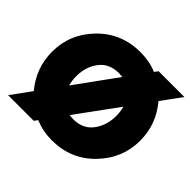

<svg xmlns="http://www.w3.org/2000/svg" viewBox="-171 -907 1105 1105"><g transform="rotate(45 381.5 -354.0)"><path d="M745 -710 656 -588Q743 -485 743 -352Q743 -208 639.5 -101Q536 6 381 6Q309 6 244 -21L229 0H20L108 -121Q22 -224 22 -356Q22 -501 126 -607.5Q230 -714 385 -714Q458 -714 519 -688L535 -710ZM220 -354Q220 -320 229 -288L411 -539Q393 -541 382 -541Q303 -541 261.5 -486Q220 -431 220 -354ZM545 -356Q545 -390 536 -422L352 -170Q367 -167 383 -167Q462 -167 503.5 -223Q545 -279 545 -356Z"/></g></svg>

Font: Raleway-v4020 Black
Style: Regular
Weight: 900
Designer: Matt McInerney, Pablo Impallari, Rodrigo Fuenzalida
Foundry: Matt McInerney, Pablo Impallari, Rodrigo Fuenzalida
Version: Version 4.020;PS 004.020;hotconv 1.0.88;makeotf.lib2.5.64775